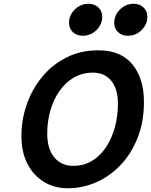

<svg xmlns="http://www.w3.org/2000/svg" viewBox="-20 -984 800 1016"><path d="M368.2 -106.4Q424.3 -106.4 468 -133.3Q511.7 -160.2 542 -206.5Q572.3 -252.9 588.1 -311.8Q604 -370.6 604 -435.1Q604 -513.7 568.6 -556.6Q533.2 -599.6 471.7 -599.6Q416.5 -599.6 371.8 -574Q327.1 -548.3 295.4 -503.4Q263.7 -458.5 246.8 -400.4Q230 -342.3 230 -277.3Q230 -195.8 267.3 -151.1Q304.7 -106.4 368.2 -106.4ZM741.7 -444.8Q741.7 -339.8 708.5 -255.4Q675.3 -170.9 618.4 -111.1Q561.5 -51.3 489.3 -19.5Q417 12.2 338.4 12.2Q267.1 12.2 211.7 -22Q156.2 -56.2 124.8 -118.2Q93.3 -180.2 93.3 -263.2Q93.3 -349.6 121.3 -430.7Q149.4 -511.7 202.6 -576.7Q255.9 -641.6 331.3 -679.7Q406.7 -717.8 501 -717.8Q619.6 -717.8 680.7 -643.3Q741.7 -568.8 741.7 -444.8ZM584.5 -863.3Q584.5 -903.3 614.7 -933.6Q645 -963.9 688 -963.9Q719.7 -963.9 739.7 -944.3Q759.8 -924.8 759.8 -895.5Q759.8 -855.5 729.7 -825.2Q699.7 -794.9 656.2 -794.9Q625 -794.9 604.7 -814.2Q584.5 -833.5 584.5 -863.3ZM345.2 -863.3Q345.2 -903.8 375.7 -933.8Q406.2 -963.9 449.2 -963.9Q481 -963.9 501 -944.3Q521 -924.8 521 -895.5Q521 -855 490.7 -825Q460.4 -794.9 417 -794.9Q385.7 -794.9 365.5 -814.2Q345.2 -833.5 345.2 -863.3Z"/></svg>

Font: Andika
Style: Bold Italic
Weight: 700
Italic angle: -14°
Designer: Victor Gaultney, Annie Olsen, Julie Remington, Don Collingsworth, Eric Hays, Becca Hirsbrunner
Foundry: SIL International
Version: Version 6.101